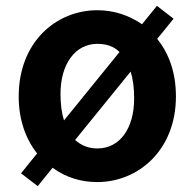

<svg xmlns="http://www.w3.org/2000/svg" viewBox="-20 -609 666 657"><path d="M518 -476 574 -545 517 -589 466 -526C421 -557 369 -574 313 -574C173 -574 44 -466 44 -279C44 -199 68 -133 107 -84L52 -16L109 28L160 -35C205 -2 256 14 313 14C453 14 582 -95 582 -279C582 -363 557 -427 518 -476ZM389 -431 199 -197C191 -222 187 -253 187 -288C187 -389 237 -459 313 -459C345 -459 370 -450 389 -431ZM237 -130 427 -364C435 -339 439 -309 439 -272C439 -168 389 -101 313 -101C284 -101 258 -111 237 -130Z"/></svg>

Font: Spoqa Han Sans Neo Bold
Style: Bold
Weight: 700
Designer: [Spoqa Han Sans Neo] Dong-huui Kim  Younghwa Kang  Yujin Lee  [Noto Sans] Ryoko NISHIZUKA  (kana & ideographs); Paul D. 
Foundry: Spoqa (http://www.spoqa-han-sans.com)
Version: Version 1.100;hotconv 1.0.109;makeotfexe 2.5.65596